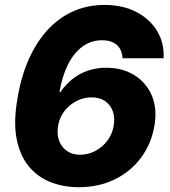

<svg xmlns="http://www.w3.org/2000/svg" viewBox="-20 -758 696 788"><path d="M302.7 10.3Q241.7 10.3 189 -10Q136.2 -30.3 99.6 -73.5Q63 -116.7 48.8 -185.5Q34.7 -254.4 51.3 -351.6Q65.9 -441.9 97.4 -513.2Q128.9 -584.5 175 -634.8Q221.2 -685.1 280 -711.4Q338.9 -737.8 408.2 -737.8Q484.4 -737.8 540.3 -708.5Q596.2 -679.2 625.5 -629.6Q654.8 -580.1 651.4 -519H482.9Q481 -555.2 459 -574Q437 -592.8 398.9 -592.8Q353.5 -592.8 318.1 -566.7Q282.7 -540.5 258.8 -492.7Q234.9 -444.8 224.1 -379.9H228Q249.5 -411.6 278.1 -434.1Q306.6 -456.5 341.3 -468.3Q376 -480 415.5 -480Q482.4 -480 531.2 -449.7Q580.1 -419.4 602.8 -366.5Q625.5 -313.5 614.3 -245.1Q602.1 -169.4 559.6 -111.8Q517.1 -54.2 451.4 -22Q385.7 10.3 302.7 10.3ZM308.6 -123Q341.8 -123 371.1 -138.4Q400.4 -153.8 420.7 -180.7Q440.9 -207.5 446.3 -240.7Q452.6 -274.4 443.1 -301Q433.6 -327.6 411.4 -343Q389.2 -358.4 356 -358.4Q330.6 -358.4 307.6 -349.4Q284.7 -340.3 265.9 -324.5Q247.1 -308.6 234.6 -287.4Q222.2 -266.1 218.3 -240.7Q212.9 -207.5 222.4 -180.9Q231.9 -154.3 254.2 -138.7Q276.4 -123 308.6 -123Z"/></svg>

Font: Inter 17pt ExtraBold
Style: Italic
Weight: 800
Italic angle: -9.3988°
Version: Version 4.001;git-66647c0bb